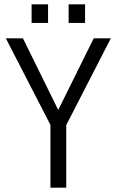

<svg xmlns="http://www.w3.org/2000/svg" viewBox="-20 -867 539 887"><path d="M286 -289V0H213V-290L7 -690H86L249 -359L413 -690H492ZM126 -847H202V-761H126ZM297 -847H373V-761H297Z"/></svg>

Font: D-DIN
Style: Regular
Weight: 400
Designer: Charles Nix
Foundry: Datto Inc.
Version: Version 1.00